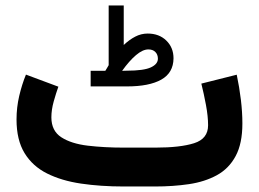

<svg xmlns="http://www.w3.org/2000/svg" viewBox="-20 -677 939 697"><path d="M362.3 -419.9Q365.2 -425.3 368.7 -430.4Q372.1 -435.5 374.5 -440.4V-657.2H429.2V-513.7Q449.2 -532.7 470.7 -543.9Q492.2 -555.2 516.1 -555.2Q557.6 -555.2 583.7 -529.8Q609.9 -504.4 609.9 -465.3Q609.4 -412.6 565.4 -387.9Q521.5 -363.3 440.9 -363.3H309.1V-419.9ZM440.4 -420.4Q502 -420.4 527.6 -432.4Q553.2 -444.3 553.2 -463.9Q553.2 -479 543.9 -488.3Q534.7 -497.6 518.6 -497.6Q498 -497.6 473.6 -476.8Q449.2 -456.1 423.3 -419.9ZM542.5 0H429.7Q345.2 0 274.2 -10.5Q203.1 -21 150.6 -47.4Q98.1 -73.7 69.1 -121.3Q40 -168.9 40 -243.2Q40 -287.1 49.8 -328.9Q59.6 -370.6 74.2 -406.2L191.9 -362.3Q183.6 -339.4 175 -308.8Q166.5 -278.3 166.5 -251Q166.5 -202.1 202.6 -178.7Q238.8 -155.3 298.6 -148.2Q358.4 -141.1 429.7 -141.1H543.9Q634.3 -141.1 684.8 -157.2Q735.4 -173.3 735.4 -222.2Q735.4 -254.4 727.8 -295.4Q720.2 -336.4 710.9 -373.5L839.4 -405.8Q849.1 -359.9 854.5 -314.7Q859.9 -269.5 859.9 -229Q859.9 -155.8 835.4 -110.4Q811 -64.9 767.3 -41Q723.6 -17.1 666 -8.5Q608.4 0 542.5 0Z"/></svg>

Font: Vazirmatn FD NL ExtraBold
Style: Regular
Weight: 800
Designer: Saber Rastikerdar
Foundry: Saber Rastikerdar
Version: Version 33.003